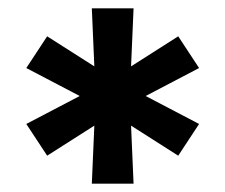

<svg xmlns="http://www.w3.org/2000/svg" viewBox="-20 -570 540 460"><path d="M200 -130 206 -269 93 -197 43 -273 171 -340 43 -407 93 -483 206 -411 200 -550H300L294 -411L407 -483L457 -407L329 -340L457 -273L407 -197L294 -269L300 -130Z"/></svg>

Font: Iosevka SS04 Semibold
Style: Regular
Weight: 600
Monospace: yes
Designer: Belleve Invis
Foundry: Belleve Invis
Version: Version 19.0.0; ttfautohint (v1.8.4)